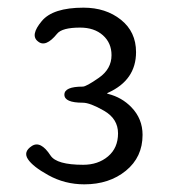

<svg xmlns="http://www.w3.org/2000/svg" viewBox="-20 -911 448 501"><path d="M200 -430Q149 -430 106 -454Q66 -476 53 -495.5Q40 -515 63 -530Q86 -545 112 -505Q128 -481 197 -481Q236 -481 262 -503Q288 -525 288 -563Q288 -601 251.5 -622Q215 -643 196 -643Q148 -643 148 -664Q148 -685 196 -685Q205 -685 238 -708Q271 -731 271 -767Q271 -799 248.5 -819Q226 -839 189 -839Q142 -839 129 -823Q99 -786 79 -803Q58 -819 89 -856Q118 -891 198 -891Q256 -891 295.5 -859.5Q335 -828 335 -775Q335 -702 262 -669Q257 -667 262 -666Q298 -657 323 -631Q352 -601 352 -559Q352 -501 308.5 -465.5Q265 -430 200 -430Z"/></svg>

Font: Resource Han Rounded JP Normal
Style: Regular
Weight: 350
Designer: Cyano Hao (round all glyphs); Ryoko NISHIZUKA 西塚涼子 (kana, bopomofo & ideographs); Paul D. Hunt (Latin, Greek & Cyrillic)
Foundry: Cyano Hao
Version: 0.990